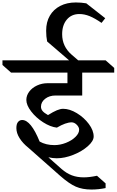

<svg xmlns="http://www.w3.org/2000/svg" viewBox="-60 -1276 948 1560"><path d="M273 -409Q273 -390 285.5 -374.5Q298 -359 330 -341Q373 -368 402 -380Q431 -392 453 -392Q506 -392 564.5 -356.5Q623 -321 662 -268.5Q701 -216 701 -167Q701 -130 653.5 -88Q606 -46 535.5 -18Q465 10 401 10Q370 10 333 2L440 97Q480 132 523.5 148.5Q567 165 621 165Q667 165 728 152L798 214V252Q740 264 683 264Q610 264 556 240.5Q502 217 428 152L170 -76Q125 -112 99 -153.5Q73 -195 73 -235Q73 -269 86.5 -285Q100 -301 120 -301Q191 -301 262 -126Q313 -97 382 -97Q429 -97 476 -115.5Q523 -134 553 -163.5Q583 -193 583 -222Q583 -243 563.5 -262.5Q544 -282 522 -282Q475 -282 402 -239Q349 -245 290.5 -282.5Q232 -320 193 -371Q154 -422 154 -464Q154 -500 177.5 -531.5Q201 -563 241 -581.5Q281 -600 327 -600H488V-686H30L-40 -748V-786H501L323 -939Q315 -978 315 -1027Q315 -1097 345 -1148.5Q375 -1200 429.5 -1228Q484 -1256 556 -1256Q600 -1256 641 -1249L795 -1128L765 -1090Q710 -1128 668 -1145Q626 -1162 585 -1162Q521 -1162 483 -1117Q445 -1072 445 -998Q445 -898 523 -831L575 -786H798L868 -724V-686H608V-500H391Q341 -500 307 -473.5Q273 -447 273 -409Z"/></svg>

Font: Inknut Antiqua
Style: Regular
Weight: 400
Designer: Claus Eggers Sørensen
Foundry: Claus Eggers Sørensen
Version: Version 1.003; ttfautohint (v1.8.2) -l 8 -r 50 -G 200 -x 14 